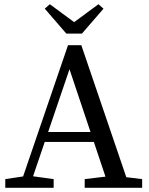

<svg xmlns="http://www.w3.org/2000/svg" viewBox="-20 -889 704 909"><path d="M5 0V-41L105 -56H125L234 -41V0ZM71 0 302 -675H365L595 0H497L299 -591H319L314 -576L118 0ZM177 -217V-264H463V-217ZM381 0V-41L507 -56H529L653 -41V0ZM216 -869 373 -753H289L446 -869L470 -848L368 -730H294L192 -848Z"/></svg>

Font: Source Serif 4 Variable
Style: Regular
Weight: 400
Designer: Frank Grießhammer
Foundry: Adobe
Version: Version 4.005;hotconv 1.1.0;makeotfexe 2.6.0